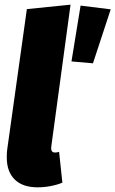

<svg xmlns="http://www.w3.org/2000/svg" viewBox="-20 -783 494 822"><path d="M200 -159Q199 -155 199 -148Q199 -130 216 -130Q224 -130 233 -133L247 -1Q226 8 197.5 13.5Q169 19 141 19Q77 19 43 -14.5Q9 -48 9 -109Q9 -132 11 -144L95 -744L282 -763ZM325 -759 454 -743 378 -512 286 -520Z"/></svg>

Font: Fira Sans Condensed Black
Style: Italic
Weight: 900
Width: 3
Italic angle: -8°
Designer: Carrois Corporate & Edenspiekermann AG
Foundry: Carrois Corporate GbR & Edenspiekermann AG
Version: Version 4.203